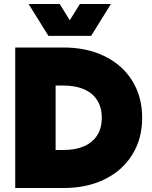

<svg xmlns="http://www.w3.org/2000/svg" viewBox="-20 -946 765 966"><path d="M56.6 -707H299.8Q417.5 -707 507.1 -662.8Q596.7 -618.7 646 -538.6Q695.3 -458.5 695.3 -353.5Q695.3 -248.5 646 -168.5Q596.7 -88.4 507.1 -44.2Q417.5 0 299.8 0H56.6ZM299.8 -191.4Q359.9 -191.4 403.3 -210.4Q446.8 -229.5 469.5 -266.1Q492.2 -302.7 492.2 -353.5Q492.2 -404.3 469.5 -440.9Q446.8 -477.5 403.3 -496.6Q359.9 -515.6 299.8 -515.6H259.8V-191.4ZM280.3 -925.8 331.1 -844.2 381.8 -925.8H538.1L438.5 -765.6H223.6L124 -925.8Z"/></svg>

Font: Wanted Sans ExtraBlack
Style: Regular
Weight: 900
Designer: Original Design by Kil Hyung-jin and Kang Hanbin, Wanted Lab, Inc; Hangeul from Source Han Sans by Jang Soo-young and Ka
Foundry: Wanted Lab, Inc.
Version: Version 1.001